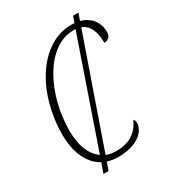

<svg xmlns="http://www.w3.org/2000/svg" viewBox="-194 -865 917 1019"><g transform="rotate(-30 264.5 -356.0)"><path d="M136 48H167L184 0C204 6 227 10 251 10C376 10 426 -54 426 -97C426 -109 422 -117 417 -121C388 -60 342 -23 255 -23C233 -23 213 -27 196 -34L423 -685C471 -667 488 -617 488 -552C513 -552 529 -569 529 -595C529 -656 494 -701 434 -717L449 -760H416L403 -722C396 -723 389 -723 382 -723C191 -723 51 -498 51 -241C51 -132 88 -49 157 -12ZM94 -239C94 -464 212 -692 378 -692C383 -692 388 -692 392 -692L170 -49C121 -83 94 -150 94 -239Z"/></g></svg>

Font: Noto Serif Condensed ExtraLight
Style: Italic
Weight: 200
Width: 3
Italic angle: -12°
Designer: Monotype Design Team
Foundry: Monotype Imaging Inc.
Version: Version 2.013